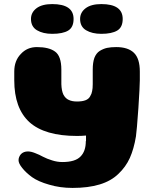

<svg xmlns="http://www.w3.org/2000/svg" viewBox="-20 -917 773 942"><path d="M373 -824Q373 -856 400 -876.5Q427 -897 477 -897Q582 -897 582 -824Q582 -783 555 -767Q528 -751 477 -751Q432 -751 402.5 -768.5Q373 -786 373 -824ZM132 -824Q132 -856 159 -876.5Q186 -897 236 -897Q341 -897 341 -824Q341 -783 314.5 -767Q288 -751 236 -751Q191 -751 161.5 -768.5Q132 -786 132 -824ZM550 -686Q524 -686 505 -682Q487 -678 469 -667Q452 -656 443 -633Q435 -610 435 -576V-504Q435 -483 432 -470Q430 -457 422 -444Q415 -431 399 -425Q383 -419 358 -419Q333 -419 317 -427Q301 -434 291 -453Q282 -472 281 -504V-575Q281 -642 250 -664Q220 -686 161 -686Q113 -686 82 -652Q50 -619 50 -566V-523Q50 -386 124 -318Q199 -250 358 -250Q380 -250 402 -252V-239V-226L401 -224Q401 -175 375 -149Q349 -122 286 -122Q261 -122 236 -130Q210 -138 191 -148Q173 -158 152 -166Q132 -174 117 -174Q96 -174 83 -161Q71 -147 71 -131Q71 -115 89 -93Q106 -71 137 -48Q168 -26 221 -11Q274 5 336 5Q413 5 469 -12Q525 -29 561 -64Q597 -98 617 -142Q637 -187 647 -248Q651 -274 659 -387Q666 -495 666 -523V-566Q666 -630 637 -658Q608 -686 550 -686Z"/></svg>

Font: Coiny 2.0
Style: Regular
Weight: 400
Version: Version 1.001 July 11, 2018